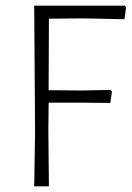

<svg xmlns="http://www.w3.org/2000/svg" viewBox="-20 -659 466 679"><path d="M371 -341 376 -335 370 -295 263 -296H152L151 -197L153 0H101L104 -194L101 -639H421L426 -633L420 -591L277 -594L153 -593L152 -340L269 -339Z"/></svg>

Font: Alegreya Sans SC Light
Style: Regular
Weight: 300
Designer: Juan Pablo del Peral
Foundry: Huerta Tipografica
Version: Version 2.007